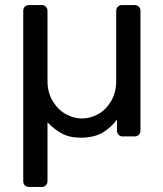

<svg xmlns="http://www.w3.org/2000/svg" viewBox="-20 -540 647 760"><path d="M95 200Q84 200 78 193.5Q72 187 72 177V-497Q72 -507 78 -513.5Q84 -520 95 -520H145Q155 -520 161.5 -513.5Q168 -507 168 -497V-220Q168 -174 188.5 -140Q209 -106 240 -88.5Q271 -71 304 -71Q338 -71 369 -88.5Q400 -106 420 -140Q440 -174 440 -220V-497Q440 -507 446.5 -513.5Q453 -520 463 -520H513Q523 -520 529.5 -513.5Q536 -507 536 -497V-23Q536 -13 529.5 -6.5Q523 0 513 0H466Q456 0 449.5 -6.5Q443 -13 443 -23V-67Q421 -37 389.5 -17Q358 3 307 5Q257 6 225 -11.5Q193 -29 168 -56V177Q168 187 161.5 193.5Q155 200 145 200Z"/></svg>

Font: DVN-Rubik
Style: Regular
Weight: 400
Designer: Hubert and Fischer
Foundry: Hubert & Fischer
Version: Version 2.102